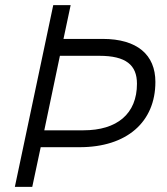

<svg xmlns="http://www.w3.org/2000/svg" viewBox="-20 -730 652 750"><path d="M38 0H106L139 -155H291C475 -155 587 -253 587 -410C587 -516 516 -578 381 -578H228L256 -710H188ZM368 -512C472 -512 515 -476 515 -403C515 -285 437 -221 306 -221H153L214 -512Z"/></svg>

Font: Geist Light
Style: Italic
Weight: 300
Italic angle: -12°
Designer: Basement.studio, Andrés Briganti, Mateo Zaragoza
Foundry: Basement.studio, Vercel, Andrés Briganti, Guido Ferreyra, Mateo Zaragoza
Version: Version 1.500